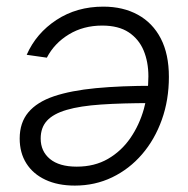

<svg xmlns="http://www.w3.org/2000/svg" viewBox="-20 -560 578 590"><path d="M297.4 -539.6Q358.4 -539.6 403.8 -514.6Q449.2 -489.7 474.1 -441.7Q499 -393.6 499 -323.7Q499 -252.9 477.3 -192.1Q455.6 -131.3 416.5 -85.9Q377.4 -40.5 324.7 -15.1Q272 10.3 210 10.3Q157.7 10.3 119.6 -7.6Q81.5 -25.4 61 -57.9Q40.5 -90.3 40.5 -134.3Q40.5 -183.1 67.1 -214.8Q93.8 -246.6 145.8 -264.2Q197.8 -281.7 274.7 -289.1Q351.6 -296.4 452.6 -296.4L444.8 -243.2Q355 -243.2 290.5 -238.8Q226.1 -234.4 185.1 -222.4Q144 -210.4 124.5 -189.2Q105 -168 105 -134.3Q105 -95.2 133.5 -71.5Q162.1 -47.9 215.8 -47.9Q270.5 -47.9 311.8 -71.8Q353 -95.7 380.6 -135.7Q408.2 -175.8 422.1 -225.1Q436 -274.4 436 -325.2Q436 -369.6 421.4 -404.8Q406.7 -439.9 375.5 -460.7Q344.2 -481.4 293.9 -481.4Q236.3 -481.4 191.7 -454.3Q147 -427.2 124 -382.8L62 -391.6Q91.3 -458 153.6 -498.8Q215.8 -539.6 297.4 -539.6Z"/></svg>

Font: Inter 24pt Light
Style: Italic
Weight: 300
Italic angle: -9.3988°
Designer: Rasmus Andersson
Foundry: rsms
Version: Version 4.001;git-66647c0bb